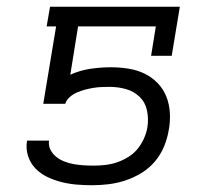

<svg xmlns="http://www.w3.org/2000/svg" viewBox="-20 -540 640 568"><path d="M252 8Q229 8 206 6Q183 4 161.5 -1.5Q140 -7 120 -16.5Q100 -26 85 -41.5Q70 -57 63 -78.5Q56 -100 60 -124H125Q123 -109 129.5 -96.5Q136 -84 147 -75.5Q158 -67 171 -62Q184 -57 198 -54.5Q212 -52 227 -51Q242 -50 257 -50Q274 -50 291.5 -52Q309 -54 325.5 -59.5Q342 -65 358.5 -75Q375 -85 386.5 -99Q398 -113 405.5 -129.5Q413 -146 416 -163Q420 -188 415 -212.5Q410 -237 393 -253.5Q376 -270 352.5 -276.5Q329 -283 304 -283Q292 -283 280 -282.5Q268 -282 256 -280Q244 -278 232.5 -275Q221 -272 209 -267Q197 -262 187 -253.5Q177 -245 173 -233H108L146 -462H118L128 -520H512L488 -375H427L441 -462H211L188 -319Q217 -332 247.5 -336.5Q278 -341 308 -341Q334 -341 359.5 -337Q385 -333 407 -322.5Q429 -312 446 -294.5Q463 -277 472 -254.5Q481 -232 482.5 -206Q484 -180 479 -154Q475 -130 465 -106Q455 -82 438 -62Q421 -42 398 -28Q375 -14 350.5 -6Q326 2 301 5Q276 8 252 8Z"/></svg>

Font: Iosevka HT Light Extended
Style: Italic
Weight: 300
Width: 7
Italic angle: -9°
Monospace: yes
Designer: Belleve Invis
Foundry: Belleve Invis
Version: Version 32.3.0; ttfautohint (v1.8.4)